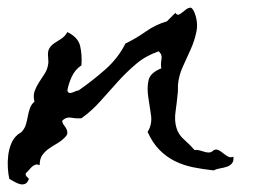

<svg xmlns="http://www.w3.org/2000/svg" viewBox="-91 -449 696 507"><path d="M525.4 -35.2Q526.4 -23.4 521.5 -17.6Q516.6 -11.7 508.3 -8.8Q500 -5.9 490.2 -4.4Q480.5 -2.9 473.6 1Q445.3 -2 418.9 -7.3Q392.6 -12.7 370.1 -23.9Q347.7 -35.2 329.6 -53.7Q311.5 -72.3 298.8 -100.6Q311.5 -121.1 307.6 -146Q303.7 -170.9 300.3 -194.3Q296.9 -217.8 301.3 -237.3Q305.7 -256.8 335 -268.6Q333 -279.3 335.4 -292Q337.9 -304.7 328.1 -313.5Q293.9 -301.8 268.6 -280.3Q243.2 -258.8 220.2 -233.4Q197.3 -208 174.3 -182.1Q151.4 -156.2 124 -136.7Q111.3 -135.7 97.2 -138.2Q83 -140.6 73.2 -129.9Q74.2 -123 78.1 -118.2Q82 -113.3 84.5 -108.4Q86.9 -103.5 86.9 -98.1Q86.9 -92.8 80.1 -85.9Q70.3 -76.2 59.1 -69.8Q47.9 -63.5 37.6 -56.2Q27.3 -48.8 20.5 -39.1Q13.7 -29.3 13.7 -12.7Q7.8 -15.6 2.9 -14.2Q-2 -12.7 -6.3 -8.8Q-10.7 -4.9 -14.6 0Q-18.6 4.9 -22.5 7.8Q-24.4 12.7 -21.5 16.1Q-18.6 19.5 -14.6 23.4Q-18.6 34.2 -24.9 36.6Q-31.2 39.1 -38.6 37.1Q-45.9 35.2 -53.2 30.8Q-60.5 26.4 -66.4 23.4Q-69.3 10.7 -70.3 -5.9Q-71.3 -22.5 -69.3 -38.6Q-67.4 -54.7 -61.5 -69.3Q-55.7 -84 -43.9 -93.8Q-40 -96.7 -39.1 -97.2Q-38.1 -97.7 -38.1 -97.7Q-38.1 -97.7 -37.1 -98.1Q-36.1 -98.6 -33.2 -101.6Q-25.4 -110.4 -22.5 -120.6Q-19.5 -130.9 -17.6 -141.6Q-15.6 -152.3 -12.2 -162.6Q-8.8 -172.9 0 -180.7Q-3.9 -196.3 0.5 -208.5Q4.9 -220.7 12.2 -231.9Q19.5 -243.2 26.9 -254.4Q34.2 -265.6 36.1 -279.3Q37.1 -284.2 36.6 -288.6Q36.1 -293 36.1 -297.9Q34.2 -313.5 39.6 -321.8Q44.9 -330.1 53.2 -335.4Q61.5 -340.8 70.8 -346.7Q80.1 -352.5 86.9 -364.3Q115.2 -350.6 120.6 -327.6Q126 -304.7 124 -276.4Q107.4 -265.6 98.6 -246.6Q89.8 -227.5 86.9 -210Q88.9 -204.1 92.3 -203.6Q95.7 -203.1 100.1 -204.6Q104.5 -206.1 108.4 -208Q112.3 -210 116.2 -210Q151.4 -234.4 186 -264.6Q220.7 -294.9 240.2 -334Q268.6 -347.7 293.9 -365.7Q319.3 -383.8 349.6 -392.6L372.1 -415Q377 -407.2 383.8 -411.6Q390.6 -416 397.5 -421.9Q404.3 -427.7 410.6 -428.7Q417 -429.7 422.9 -415Q432.6 -389.6 427.7 -365.7Q422.9 -341.8 412.6 -318.8Q402.3 -295.9 391.6 -272.5Q380.9 -249 378.9 -224.6Q378.9 -218.8 378.9 -212.4Q378.9 -206.1 377.9 -199.2Q376 -178.7 372.6 -154.8Q369.1 -130.9 375 -111.3Q379.9 -93.8 395.5 -80.1Q411.1 -66.4 422.9 -52.7Q429.7 -53.7 436.5 -51.8Q443.4 -49.8 449.7 -47.9Q456.1 -45.9 461.9 -46.4Q467.8 -46.9 473.6 -52.7Q480.5 -55.7 486.8 -52.2Q493.2 -48.8 499 -43.9Q504.9 -39.1 511.2 -35.6Q517.6 -32.2 525.4 -35.2Z"/></svg>

Font: Homemade Apple
Style: Regular
Weight: 400
Designer: Font Diner, Inc
Foundry: Font Diner, Inc
Version: Version 1.000